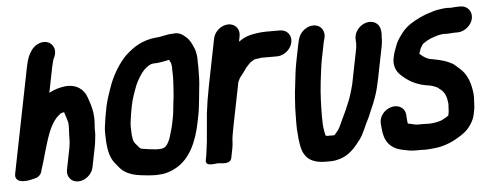

<svg xmlns="http://www.w3.org/2000/svg" viewBox="-58 -936 3290 1298"><g transform="rotate(-5 1586.5 -287.0)"><path d="M424.9 191C471.5 191 519.5 152.6 529 105L557 -35C563.2 -66.2 563.9 -90.8 567.3 -116.8C567.3 -117.3 567.4 -118.4 567.4 -119.1C568.4 -148.3 565.6 -150.9 568.7 -179.3C570.8 -199.1 570.3 -216.6 570 -233.7C567.8 -277 557.8 -311 546.7 -343.9L537.8 -369.9C520.5 -421.1 472.8 -465.9 389 -456.8C350.2 -451.4 315.9 -441.1 282.4 -422.7L316.4 -593C320.3 -612.5 326.3 -633.7 330.1 -646.9C341.1 -666.1 349.6 -691.5 343.4 -716.7C334.8 -751.4 296 -783.7 239.1 -760.3C210.4 -748.6 193 -728.4 179.6 -705.3C159 -671.9 151 -631.3 143 -591L4.2 104C2.4 113.2 2.9 122.5 6.2 130.3C16.7 154.9 44.7 157.1 64.3 157C84.1 157 104.2 153.3 119.8 149C137.2 144.1 151.5 144 167 128C182.1 112.5 181.2 100.6 185.2 88.1C197.6 50.1 202.4 36.8 218.5 -23C247.1 -120.7 270.2 -198.8 316.2 -250.3C323.4 -257.8 334.1 -266.5 345.2 -276.4C353.6 -279.7 361 -282.1 370.3 -283.9C375.4 -269.3 380 -254.7 385 -238.2C387.1 -230.2 389 -223.3 391.8 -213.8C394.4 -200.1 394.1 -180.6 392.7 -157.7C389.5 -109.7 393.3 -81.7 384.6 -38L356 105C346.6 152 377.8 191 424.9 191Z M1035.1 -732C1034.5 -732 1033.4 -732 1032.6 -731.9C942 -723 879.3 -683.9 824.2 -632.2C777.7 -587.2 735.8 -518.4 709.2 -454.2C709.1 -454 708.9 -453.5 708.8 -453.1L691.2 -405C678 -367.9 666 -330.6 657.1 -286C652.9 -264.8 649.2 -245 645.7 -223.7C640.7 -185.2 632.6 -151.4 634.3 -113.2C635.7 -49.4 638.4 10.5 664.2 61.1C673.3 80.2 685.2 92 694.6 103.7L708.2 120.7C738.8 158.8 788.1 178.2 847.8 185.8C882.4 190.2 913.2 194 956.1 194C968.1 193.2 976.5 192.6 985.3 191.9C1026.1 189.7 1062.6 173.9 1089.3 159.3C1190.4 103.9 1238.7 -13.5 1263.9 -140L1272.9 -185C1280.2 -221.3 1283.2 -259.3 1287 -291.2L1292 -341.2C1297.5 -384.9 1300.8 -423.9 1300.3 -465C1300.3 -486.6 1302.1 -507.9 1300.2 -531.6C1299 -548.4 1301.7 -566.9 1298.2 -589.3C1295.4 -607.7 1292.3 -626.2 1281.9 -646.9C1271.5 -671.5 1259.5 -698.6 1232.8 -719.7C1218.2 -731.1 1193.6 -756.2 1147.5 -748C1102.3 -747.7 1066.2 -732 1035.1 -732ZM1108.1 -574.6C1111.3 -568 1114.3 -560.8 1119.5 -551C1120.6 -546.7 1121.7 -538.7 1123.3 -529.1C1125 -520.5 1122.4 -508.8 1124.2 -487.4C1125.9 -451.4 1123.8 -407.4 1120.1 -365.1L1117.1 -325.5L1111 -275C1107.6 -246.8 1105.7 -213.9 1099.9 -185L1090.9 -140C1088.6 -128.1 1085.8 -117.1 1082.2 -105.6C1074.7 -80 1067.3 -49.6 1059.4 -32.7C1042.8 1.7 1032.6 14.8 1005.7 20C999.6 20.1 992.4 20.4 984.8 21H971C950.5 18.9 922 16.8 903.8 13.4C889.5 10.7 871.7 9.4 864.5 5.9C855.7 0 849.6 -9.9 840.5 -19.7C826.7 -34.7 818.1 -46.6 816.2 -66.2C814.4 -83.5 811.9 -86.8 811.7 -111.3C810.9 -139 809.1 -153.6 813 -180.8C816.6 -212.2 822.9 -249.9 829.9 -285C840.1 -336.3 855.3 -375.4 872.8 -422.1C886.9 -455.3 913.4 -498.5 934.4 -521.1C957 -541.6 978.6 -559 1004.6 -559C1030.3 -559 1055.3 -564.3 1075.1 -567.3C1086.2 -568.9 1097.6 -573.2 1108.1 -574.6Z M1314.8 -3.6C1309 36.4 1306.3 73.4 1299.2 109L1296.4 123C1287.2 169.4 1359.8 151 1376.9 151C1394.5 151 1460.2 169.4 1469.4 123L1482.2 59C1489.2 24.1 1486 0.1 1491.5 -27.5C1494.4 -45.6 1497.4 -62 1501 -80L1561.6 -383.7C1562.7 -387 1569.7 -399.5 1574.7 -410.7C1594.4 -435.3 1604 -448.2 1623 -475.3C1631.9 -486.9 1639.9 -493.5 1654.4 -508.9C1666.7 -516.6 1676.8 -523.7 1681.1 -525.6C1687.1 -528.3 1703.2 -529.4 1721.4 -532.3L1731.7 -534H1837.6C1885.4 -534 1932.3 -572.5 1941.9 -620.5C1951.5 -668.5 1919.9 -707 1872.1 -707H1777.1C1769.2 -707 1763.9 -706.8 1754.7 -706C1746.4 -705.9 1739.2 -705.3 1729.7 -703.7L1714 -701.8C1707.4 -701 1702.5 -699.6 1695.2 -698.8C1662.3 -693.9 1631.6 -682.3 1608.2 -667L1589.8 -655L1597.1 -692C1606.6 -739.4 1575 -778 1527.8 -778C1480.6 -778 1433.6 -739.4 1424.1 -692L1360.3 -372C1348 -310.5 1338.3 -248.5 1331.4 -191.6C1326.4 -129.9 1319.9 -66.7 1314.8 -3.6Z M2040.2 -700.6C2019.7 -685.7 2004.9 -666 1997.4 -642.6L1994.1 -631C1991.3 -620.7 1989.3 -612.7 1987.8 -605L1966 -496C1952.5 -428.5 1950.1 -392.9 1942.2 -326.2C1934.8 -273.4 1931.9 -218.4 1929.5 -176.5C1927.5 -144.7 1928.9 -101.5 1927.7 -71.8C1927 -39.2 1928.7 -22.3 1931.4 2.7L1932.6 26.6C1933.8 39.6 1935.2 50.2 1937.3 61.8C1942.2 89.9 1945.4 115.9 1964 143.9C1987.8 184.7 2037.9 204 2100.3 204H2138.3C2163.5 204 2184.9 198 2203 192.8C2269.2 172.2 2309.5 120.9 2343.6 76.2C2374.1 35.6 2392.1 -21.5 2411.8 -56.5C2423 -76.5 2437.5 -118.4 2445.8 -134.6C2456.9 -156.6 2462.3 -175.6 2471 -197.5C2485.7 -237.6 2496 -280.8 2504.5 -323L2547 -536C2550.6 -553.9 2552.8 -569.5 2553.1 -583.3L2553.5 -599.6C2556.5 -635.4 2557.4 -679.7 2520.5 -701.2C2477.9 -726 2423.7 -703.9 2395.8 -665C2382.3 -646.1 2374.7 -623 2376.8 -600C2377.7 -589.6 2377.4 -585.2 2377.9 -573.4L2376.8 -558.9C2376.4 -554.1 2376.1 -549.9 2375.8 -545.2L2327.5 -303C2319.9 -275.9 2313.6 -248.2 2305.4 -226L2296.6 -200.9C2284.7 -174.2 2270.4 -134 2258.5 -111.7C2245.9 -87 2230.3 -50.7 2217.8 -24C2207.5 -4.1 2204.3 -0.5 2190 16.1C2178.3 29.6 2180.2 31 2172.8 31H2128.8C2126.3 30.5 2123.4 29.9 2117.8 28.5C2115.9 21.2 2113.5 9.7 2111.5 -1.1C2104.7 -34.9 2104.6 -61.9 2104.3 -103.9C2104.8 -182 2106.5 -250.8 2116.6 -338.8C2125.8 -405.2 2127.1 -436.3 2139 -496L2160.8 -605C2161.2 -607 2161.9 -609.7 2163.7 -615.3L2167.1 -626.9C2173.6 -650.1 2170.7 -672 2159.5 -689.9C2137.3 -725.4 2084.6 -732.7 2040.2 -700.6Z M2779.7 182C2800.6 182 2820.7 179.4 2836 177.9L2856.4 175.9C2856.7 175.8 2857.3 175.8 2857.7 175.7C2922.7 166 2974.7 141.8 3022.6 111.2C3044.1 97.4 3069.1 80.2 3088.3 53.8C3102.6 34.6 3120.6 7.1 3127 -25L3131.2 -46C3133.4 -57.3 3136.5 -69.7 3136.5 -79.9C3136.5 -103.2 3141.4 -136.9 3138.9 -165C3132.1 -232.9 3112.8 -295.3 3067 -337.6C3052.2 -351.9 3045.3 -355.9 3035.9 -365.2C3021.6 -379.5 3006.8 -385.4 2993.3 -391.9C2954.4 -410.5 2911.1 -417.8 2865.1 -426.5C2843.6 -431.7 2823.3 -444.6 2808 -458.6C2804.3 -462.2 2800.5 -465.1 2797.4 -467.7L2797.7 -469.4C2800.2 -476.9 2805.9 -491.2 2810.1 -504.3C2817.4 -516 2825.3 -529.7 2828.8 -533.3C2830.4 -534.1 2832 -535.1 2833.5 -536.2C2847.8 -546.9 2862.9 -555 2882.6 -564.1C2914 -575.1 2945.5 -587 2977.2 -587C2982.7 -587 2989.9 -586 2997 -586C3015.6 -586 3033.6 -589 3044.6 -589H3067.6C3114.2 -589 3162.3 -627.4 3171.8 -675C3181.2 -722.2 3149.3 -762 3102.1 -762H3079.1C3063.6 -762 3049.9 -759.2 3037.4 -759C3029.8 -759.5 3019.2 -760 3011.7 -760C3000 -760 2988.7 -759.3 2977.7 -757.7C2955.6 -754.7 2934.5 -751.9 2906.7 -742.8C2849.9 -727.3 2801.5 -703.2 2755.6 -674C2726.8 -654.9 2702.9 -629.6 2683.7 -601.3C2670.6 -583.4 2655.2 -561.8 2645.5 -532C2636.9 -511.4 2628.5 -487.8 2623.2 -461.9C2608.7 -407.6 2629.4 -364 2655.1 -339.6C2697.1 -298.5 2748 -265.4 2824.8 -251.4C2825.3 -251.3 2826.2 -251.2 2826.9 -251.1C2854.8 -248.5 2881.1 -239.4 2902.2 -228.2C2906.7 -223.3 2915.2 -217 2918.9 -214.2C2942 -196.4 2955.8 -171.2 2960.9 -133.1L2963.5 -113.1C2963.9 -100.1 2960.9 -78.8 2960.5 -57.6L2955.8 -34.1C2942.3 -24.8 2925.4 -15.1 2908.6 -6.6C2883.6 2.3 2852.2 8.9 2820.2 9C2811.9 8.4 2802.5 8 2792.4 8H2742.4C2738.9 8 2737.4 7.6 2735.1 7.3L2723.3 5.5C2716.3 3.3 2704.4 0.3 2693.7 -1.6C2675.2 -5 2679.1 2.2 2675.2 -30.9L2673.2 -65.6C2671.1 -88.5 2660.1 -106.1 2642.1 -117.3C2584.4 -153.4 2490.2 -97.4 2496.6 -18.1L2499.8 15.8C2505.9 99.8 2544.2 152.7 2629.9 169.6C2653.3 173.4 2673.8 181 2707.9 181H2757.9C2766.3 181 2772.7 182 2779.7 182Z"/></g></svg>

Font: Smoothie
Style: BdIt
Weight: 700
Foundry: Cannot Into Space Fonts
Version: Version 0.8